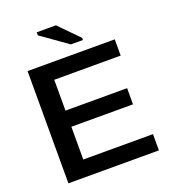

<svg xmlns="http://www.w3.org/2000/svg" viewBox="-156 -993 979 1106"><g transform="rotate(-20 333.5 -440.0)"><path d="M626.5 -99.6V0H71.8V-688H606.4V-588.4H199.2V-399.4H577.1V-300.3H199.2V-99.6ZM432.6 -760.3V-747.1H358.9L197.8 -861.3V-879.9H315.4Z"/></g></svg>

Font: Arimo SemiBold
Style: Regular
Weight: 600
Designer: Steve Matteson
Foundry: Monotype Imaging Inc.
Version: Version 1.33